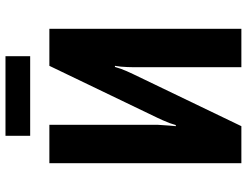

<svg xmlns="http://www.w3.org/2000/svg" viewBox="-120 -780 900 700"><g transform="rotate(-90 330.0 -430.0)"><path d="M185 -770V-860H475V-770ZM85 0V-700H225V-305Q225 -300 222 -261L220 -239H224Q229 -256 231 -261Q243 -291 250 -305L440 -700H575V0H435V-395Q435 -413 437 -439L440 -461H436Q431 -444 429 -439Q422 -420 410 -395L220 0Z"/></g></svg>

Font: Scada
Style: Bold
Weight: 700
Designer: Jovanny Lemonad
Foundry: Jovanny Lemonad
Version: Version 4.100;PS 004.100;hotconv 1.0.88;makeotf.lib2.5.64775